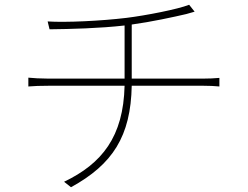

<svg xmlns="http://www.w3.org/2000/svg" viewBox="-20 -762 1040 806"><path d="M533 -432V-659C614 -670 711 -691 762 -703C775 -707 787 -710 797 -713L774 -742C726 -723 592 -697 511 -687C404 -674 254 -667 180 -672L188 -639C276 -640 397 -643 503 -655V-432H182C153 -432 116 -434 99 -436V-399C121 -401 151 -402 184 -402H503C498 -188 408 -75 249 1L278 24C453 -72 529 -190 533 -402H834C856 -402 884 -401 901 -399V-435C881 -433 855 -432 833 -432Z"/></svg>

Font: Source Han Sans CN ExtraLight
Style: Regular
Weight: 250
Designer: Ryoko NISHIZUKA (kana & ideographs); Paul D. Hunt (Latin, Greek & Cyrillic); Wenlong ZHANG (bopomofo); Sandoll Communica
Foundry: Adobe Systems Incorporated
Version: Version 1.004;PS 1.004;hotconv 16.6.51;makeotf.lib2.5.65220